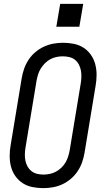

<svg xmlns="http://www.w3.org/2000/svg" viewBox="-20 -964 540 992"><path d="M204 8Q175 8 147.5 2.5Q120 -3 97.5 -17.5Q75 -32 59.5 -54Q44 -76 37 -102.5Q30 -129 30 -157.5Q30 -186 35 -214L92 -559Q96 -584 104.5 -608.5Q113 -633 127.5 -655Q142 -677 162.5 -694.5Q183 -712 207 -723Q231 -734 256 -738.5Q281 -743 305 -743Q334 -743 361.5 -737.5Q389 -732 411.5 -717.5Q434 -703 449.5 -681Q465 -659 472 -632.5Q479 -606 479 -577.5Q479 -549 474 -521L417 -176Q413 -151 404.5 -126.5Q396 -102 381.5 -80Q367 -58 346.5 -40.5Q326 -23 302.5 -12Q279 -1 253.5 3.5Q228 8 204 8ZM205 -62Q221 -62 237.5 -65.5Q254 -69 269 -77Q284 -85 297 -97.5Q310 -110 318.5 -124.5Q327 -139 332 -155Q337 -171 340 -187L397 -532Q400 -549 400.5 -566.5Q401 -584 398 -600Q395 -616 387.5 -630.5Q380 -645 367.5 -655Q355 -665 338.5 -669Q322 -673 304 -673Q288 -673 271.5 -669.5Q255 -666 240 -658Q225 -650 212.5 -637.5Q200 -625 191 -610.5Q182 -596 177 -580Q172 -564 169 -548L112 -203Q109 -186 108.5 -168.5Q108 -151 111 -135Q114 -119 122 -104.5Q130 -90 142.5 -80Q155 -70 171 -66Q187 -62 205 -62ZM271 -826 291 -944H410L390 -826Z"/></svg>

Font: Iosevka SS04
Style: Italic
Weight: 400
Italic angle: -9°
Monospace: yes
Designer: Belleve Invis
Foundry: Belleve Invis
Version: Version 19.0.0; ttfautohint (v1.8.4)